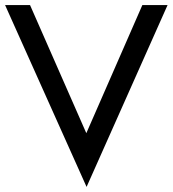

<svg xmlns="http://www.w3.org/2000/svg" viewBox="-25 -700 678 754"><path d="M314 -177 93 -680H-5L315 34L633 -680H534Z"/></svg>

Font: Glacial Indifference
Style: Medium
Weight: 500
Version: Version 1.001